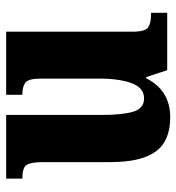

<svg xmlns="http://www.w3.org/2000/svg" viewBox="6 -582 586 639"><g transform="rotate(-90 299.5 -263.0)"><path d="M228 10Q149 10 114 -38.5Q79 -87 79 -188V-411Q79 -454 69.5 -468Q60 -482 27 -482H24V-536H236V-219Q236 -148 247 -112.5Q258 -77 291 -77Q326 -77 341.5 -118Q357 -159 357 -228V-419Q357 -462 343.5 -472Q330 -482 306 -482H303V-536H513V-117Q513 -73 527.5 -63.5Q542 -54 566 -54H576V0H385L362 -70H358Q318 10 228 10Z"/></g></svg>

Font: Noto Serif Georgian Condensed ExtraBold
Style: Regular
Weight: 800
Width: 3
Designer: Monotype Design Team, Akaki Razmadze
Foundry: Google LLC
Version: Version 2.003; ttfautohint (v1.8.4.7-5d5b)